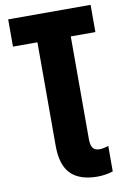

<svg xmlns="http://www.w3.org/2000/svg" viewBox="-103 -775 723 1083"><g transform="rotate(-10 259.0 -233.5)"><path d="M163 35V-558H23V-714H495V-558H354V30Q354 65 365.5 81Q377 97 403 97Q425 97 455 87V233Q411 247 366 247Q265 247 214 196.5Q163 146 163 35Z"/></g></svg>

Font: Noto Sans Display Black Narrow
Style: Regular
Weight: 900
Width: 4
Designer: Monotype Design team
Foundry: Monotype Imaging Inc.
Version: Version 1.000